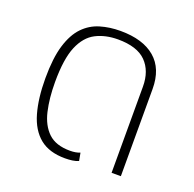

<svg xmlns="http://www.w3.org/2000/svg" viewBox="-101 -628 745 739"><g transform="rotate(20 272.0 -258.0)"><path d="M238 9Q173 9 134.5 -22.5Q96 -54 79 -113.5Q62 -173 62 -255Q62 -338 78 -390.5Q94 -443 122.5 -472.5Q151 -502 189.5 -513.5Q228 -525 272 -525Q364 -525 414 -482.5Q464 -440 464 -357V0H426V-353Q426 -417 389.5 -454Q353 -491 274 -491Q223 -491 184 -471Q145 -451 123.5 -400Q102 -349 102 -254Q102 -188 114 -136Q126 -84 157 -54.5Q188 -25 246 -25Q270 -25 287 -32L293 0Q282 5 268 7Q254 9 238 9Z"/></g></svg>

Font: Noto Sans Thai UI SemCond ExtLt
Style: Regular
Weight: 200
Width: 4
Designer: Monotype Design Team
Foundry: Monotype Imaging Inc.
Version: Version 2.000